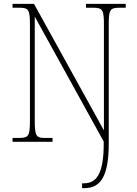

<svg xmlns="http://www.w3.org/2000/svg" viewBox="-20 -734 708 994"><path d="M405 240H416C496 240 543 187 543 9V-606C543 -683 548 -694 600 -694H631V-714H425V-694H462C512 -694 518 -683 518 -605V-59L156 -714H45V-694H81C128 -694 135 -683 135 -607V-108C135 -31 128 -20 80 -20H45V0H252V-20H209C168 -20 160 -31 160 -108V-648L517 -1V9C517 169 478 215 414 215H405Z"/></svg>

Font: Noto Serif Thai SemiCondensed Thin
Style: Regular
Weight: 100
Width: 4
Designer: Monotype Design Team
Foundry: Monotype Imaging Inc.
Version: Version 2.002